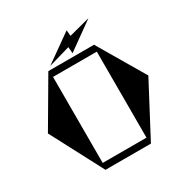

<svg xmlns="http://www.w3.org/2000/svg" viewBox="-209 -1127 1264 1303"><g transform="rotate(-30 423.5 -476.0)"><path d="M659 -949 447 -797 443 -847 273 -798 490 -952 494 -906ZM817 -409 601 0H245L30 -409L244 -774H602ZM252 -50H595V-724H252Z"/></g></svg>

Font: Chokokutai
Style: Regular
Weight: 400
Designer: 108号,108go
Foundry: Font Zone 108
Version: Version 1.000; ttfautohint (v1.8.3)